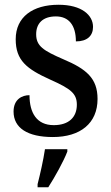

<svg xmlns="http://www.w3.org/2000/svg" viewBox="-20 -566 467 807"><path d="M202 10C318 10 390 -48 390 -150C390 -237 343 -276 246 -317C163 -353 132 -372 132 -422C132 -467 159 -497 215 -497C269 -497 299 -460 299 -392C346 -392 371 -415 371 -453C371 -502 324 -546 226 -546C118 -546 46 -495 46 -401C46 -312 92 -276 192 -231C277 -193 303 -173 303 -126C303 -74 270 -40 206 -40C134 -40 104 -92 104 -166C73 -166 37 -149 37 -97C37 -28 96 10 202 10ZM138 208V221H183C210 179 247 113 263 71V61H169C162 108 149 165 138 208Z"/></svg>

Font: Noto Serif SemiCondensed Medium
Style: Regular
Weight: 500
Width: 4
Designer: Monotype Design Team
Foundry: Monotype Imaging Inc.
Version: Version 2.014